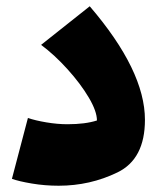

<svg xmlns="http://www.w3.org/2000/svg" viewBox="-20 -572 517 612"><path d="M18 -2 69 -196Q92 -188 127.5 -182Q163 -176 195 -176Q252 -176 289 -188Q289 -217 263 -261Q237 -305 195.5 -351Q154 -397 111 -429L266 -552Q442 -347 442 -190Q442 -65 354.5 -22.5Q267 20 167 20Q123 20 81.5 13Q40 6 18 -2Z"/></svg>

Font: FiraGO Heavy
Style: Italic
Weight: 900
Italic angle: -8°
Designer: bBox Type GmbH
Foundry: bBox Type GmbH
Version: Version 1.001